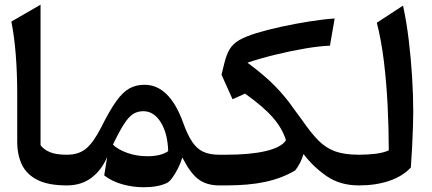

<svg xmlns="http://www.w3.org/2000/svg" viewBox="-20 -788 1836 816"><path d="M152.3 -768.1V-170.9Q166.5 -152.3 192.1 -141.4Q217.8 -130.4 263.7 -130.4H264.2V0H263.7Q185.5 0 139.4 -23.2Q93.3 -46.4 73.2 -88.1Q53.2 -129.9 53.2 -185.1V-386.7Q53.2 -475.6 47.1 -554Q41 -632.3 28.3 -696.3Z M594.2 -427.7Q700.2 -427.7 758.3 -266.6Q776.9 -214.8 796.9 -185.1Q816.9 -155.3 844.2 -142.8Q871.6 -130.4 911.6 -130.4H912.1V0H911.6Q857.9 0 823 -26.4Q788.1 -52.7 754.9 -118.7Q748.5 -96.7 737.1 -73.7Q725.6 -50.8 713.1 -33.4Q700.7 -16.1 689.9 -10.7Q651.9 7.8 591.3 7.8Q543.9 7.8 499.3 -4.9Q454.6 -17.6 422.9 -42.5L435.5 -121.1Q412.6 -65.9 369.4 -33Q326.2 0 264.2 0Q254.9 0 250.5 -7.8Q246.1 -15.6 246.1 -34.7V-95.7Q246.1 -114.7 250.5 -122.6Q254.9 -130.4 264.2 -130.4Q315.9 -130.4 347.4 -157.7Q378.9 -185.1 410.2 -247.1Q445.8 -318.4 473.9 -357.7Q502 -397 530.3 -412.4Q558.6 -427.7 594.2 -427.7ZM588.9 -315.4Q564.9 -315.4 546.1 -303.7Q527.3 -292 507.3 -261.2Q487.3 -230.5 460 -173.3Q481.4 -152.3 521 -138.2Q560.5 -124 606.9 -124Q663.1 -124 694.8 -145.5Q692.4 -221.7 663.1 -268.6Q633.8 -315.4 588.9 -315.4Z M1402.3 -709.5 1382.3 -593.8Q1337.9 -592.3 1276.1 -581.8Q1214.4 -571.3 1149.7 -555.4Q1085 -539.6 1031.7 -521.5Q1102.1 -469.7 1147.9 -423.1Q1193.8 -376.5 1228.5 -325.7L1262.7 -279.3Q1300.3 -224.6 1332.3 -191.9Q1364.3 -159.2 1404.3 -144.8Q1444.3 -130.4 1505.4 -130.4H1505.9V0H1505.4Q1424.8 0 1367.7 -39.8Q1310.5 -79.6 1270 -133.3Q1257.8 -92.8 1234.4 -63.5Q1176.8 -29.8 1106.9 -14.9Q1037.1 0 940.9 0H912.1Q902.8 0 898.4 -7.8Q894 -15.6 894 -34.7V-95.7Q894 -114.7 898.4 -122.6Q902.8 -130.4 912.1 -130.4H941.4Q1043.5 -130.4 1109.6 -146Q1175.8 -161.6 1195.3 -191.9Q1180.2 -242.2 1139.4 -288.8Q1098.6 -335.4 1021.5 -390.1L968.3 -366.2L921.4 -470.7L933.1 -518.1Q942.4 -556.2 956.1 -578.9Q969.7 -601.6 995.8 -616.9Q1022 -632.3 1068.8 -647Q1115.2 -661.1 1174.1 -674.1Q1232.9 -687 1293 -696.5Q1353 -706.1 1402.3 -709.5Z M1692.9 -764.2Q1707.5 -697.3 1717 -618.9Q1726.6 -540.5 1731.4 -461.4Q1736.3 -382.3 1736.3 -312Q1736.3 -290.5 1735.1 -249Q1733.9 -207.5 1731.4 -160.9Q1729 -114.3 1726.1 -76.2Q1691.9 -39.1 1634.8 -19.5Q1577.6 0 1505.9 0Q1496.6 0 1492.2 -7.8Q1487.8 -15.6 1487.8 -34.7V-95.7Q1487.8 -114.7 1492.2 -122.6Q1496.6 -130.4 1505.9 -130.4Q1540.5 -130.4 1574.5 -134.3Q1608.4 -138.2 1632.3 -148.9Q1632.3 -242.7 1627.4 -339.4Q1622.6 -436 1611.6 -526.6Q1600.6 -617.2 1581.5 -691.4Z"/></svg>

Font: Pinar DS1 SemiBold
Style: Regular
Weight: 600
Designer: Amin Abedi
Version: Version 3.000